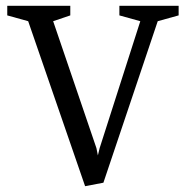

<svg xmlns="http://www.w3.org/2000/svg" viewBox="-20 -631 640 661"><path d="M273 10 77 -558 5 -578V-611H222V-578L163 -558L312 -121L317 -96L323 -121L463 -558L391 -578V-611H595V-578L523 -558L336 -2Z"/></svg>

Font: Manuale
Style: Regular
Weight: 400
Designer: Eduardo Tunni / Pablo Cosgaya
Foundry: Eduardo Tunni / Pablo Cosgaya
Version: Version 1.002